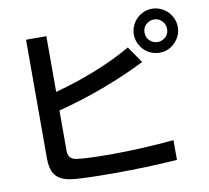

<svg xmlns="http://www.w3.org/2000/svg" viewBox="-90 -953 1150 1058"><g transform="rotate(-10 485.0 -424.0)"><path d="M113.8 -804.2H227.5V-492.2Q479 -561 658.7 -665L722.7 -572.3Q492.2 -457 227.5 -388.2V-162.1Q227.5 -119.6 264.6 -111.3Q309.6 -101.1 467.3 -101.1Q630.9 -101.1 817.9 -118.2V-7.8Q647.9 4.4 463.4 4.4Q270.5 4.4 214.4 -5.9Q147.5 -18.1 126.5 -65.9Q113.8 -95.2 113.8 -140.1ZM827.1 -852.1Q859.9 -852.1 889.6 -834Q918.9 -816.9 935.1 -786.1Q949.7 -758.8 949.7 -729Q949.7 -681.2 915.5 -644.5Q879.4 -606 826.2 -606Q799.8 -606 775.4 -617.2Q745.1 -631.3 726.1 -658.7Q703.6 -690.9 703.6 -729.5Q703.6 -759.3 718.8 -787.1Q733.9 -814.9 759.3 -832Q790 -852.1 827.1 -852.1ZM826.7 -792Q808.6 -792 792.5 -781.7Q763.7 -763.7 763.7 -728.5Q763.7 -703.6 780.8 -685.5Q799.3 -666 826.7 -666Q842.3 -666 855.5 -672.9Q889.6 -690.4 889.6 -728.5Q889.6 -755.4 870.6 -773.9Q853 -792 826.7 -792Z"/></g></svg>

Font: FORM UDPGothic
Style: Bold
Weight: 700
Foundry: Pronama LLC
Version: Version 1.051